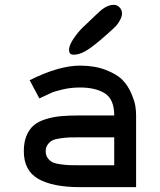

<svg xmlns="http://www.w3.org/2000/svg" viewBox="-20 -770 658 790"><path d="M284 -545H282Q264 -545 264 -566Q265 -585 283 -611.5Q301 -638 319.5 -656Q338 -674 373 -707Q377 -711 380 -713.5Q383 -716 386 -719Q418 -750 448 -750H449Q462 -750 472 -739.5Q482 -729 482 -715Q482 -702 473.5 -686.5Q465 -671 456 -662L448 -654Q392 -602 353 -573.5Q314 -545 284 -545ZM309 0Q197 0 137.5 -34Q78 -68 78 -148Q78 -185 89 -211.5Q100 -238 118.5 -254Q137 -270 167.5 -279.5Q198 -289 230.5 -292Q263 -295 309 -295H450Q450 -361 412 -385.5Q374 -410 309 -410Q272 -410 238 -402Q204 -394 190 -387.5Q176 -381 142 -365L102 -440Q222 -500 309 -500Q370 -500 416 -482Q462 -464 484.5 -440.5Q507 -417 520.5 -385Q534 -353 537 -333.5Q540 -314 540 -295V0ZM309 -90H450V-205H309Q281 -205 266 -204.5Q251 -204 229 -201Q207 -198 196 -192.5Q185 -187 176.5 -175.5Q168 -164 168 -148Q168 -131 176.5 -119.5Q185 -108 196 -102.5Q207 -97 229 -94Q251 -91 265.5 -90.5Q280 -90 309 -90Z"/></svg>

Font: Hermit
Style: Regular
Weight: 400
Designer: Pablo Caro
Version: Version 2.000;PS 002.000;hotconv 1.0.88;makeotf.lib2.5.64775